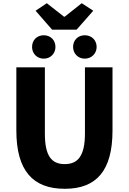

<svg xmlns="http://www.w3.org/2000/svg" viewBox="-20 -1164 803 1198"><path d="M384 14C582 14 682 -99 682 -350V-744H510V-331C510 -190 465 -140 384 -140C302 -140 260 -190 260 -331V-744H82V-350C82 -99 185 14 384 14ZM305 -979H458L562 -1097L490 -1144L384 -1060H379L272 -1144L202 -1097ZM253 -798C296 -798 326 -831 326 -871C326 -913 296 -944 253 -944C210 -944 180 -913 180 -871C180 -831 210 -798 253 -798ZM509 -798C552 -798 583 -831 583 -871C583 -913 552 -944 509 -944C466 -944 436 -913 436 -871C436 -831 466 -798 509 -798Z"/></svg>

Font: Noto Sans CJK KR Black
Style: Regular
Weight: 900
Designer: Ryoko NISHIZUKA (kana & ideographs); Paul D. Hunt (Latin, Greek & Cyrillic); Wenlong ZHANG (bopomofo); Sandoll Communica
Foundry: Adobe Systems Incorporated
Version: Version 1.004;PS 1.004;hotconv 1.0.82;makeotf.lib2.5.63406